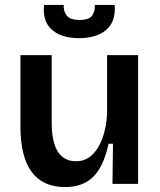

<svg xmlns="http://www.w3.org/2000/svg" viewBox="-20 -747 652 780"><path d="M245 13Q63 13 63 -234V-523H190V-249Q190 -92 289 -92Q327 -92 354 -117.5Q381 -143 396.5 -186.5Q412 -230 415 -284V-523H541V0H437L439 -163H421Q401 -70 358.5 -28.5Q316 13 245 13ZM159 -727H239Q237 -703 250.5 -684.5Q264 -666 304 -666Q342 -666 354.5 -684Q367 -702 365 -727H446Q451 -660 412 -626Q373 -592 301 -592Q229 -592 190.5 -626.5Q152 -661 159 -727Z"/></svg>

Font: Bricolage Grotesque 12pt SemiBold
Style: Regular
Weight: 600
Designer: Mathieu Triay
Foundry: Atelier Triay
Version: Version 1.001; ttfautohint (v1.8.4.7-5d5b);gftools[0.9.33.de